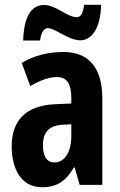

<svg xmlns="http://www.w3.org/2000/svg" viewBox="-20 -775 504 805"><path d="M77 -605H148C152 -641 166 -657 180 -657C212 -657 266 -606 317 -606C365 -606 402 -658 404 -755H333C328 -722 320 -703 302 -703C260 -703 217 -754 164 -754C93 -754 79 -667 77 -605ZM246 -557C180 -557 120 -541 71 -511L107 -414C151 -440 188 -452 219 -452C261 -452 279 -423 279 -363V-341L211 -338C94 -333 29 -275 29 -161C29 -73 65 10 156 10C220 10 257 -17 290 -73H293L314 0H409V-362C409 -491 352 -557 246 -557ZM242 -252 279 -254V-204C279 -137 250 -94 209 -94C177 -94 160 -118 160 -167C160 -221 187 -249 242 -252Z"/></svg>

Font: Noto Sans Ethiopic ExtraCondensed
Style: Bold
Weight: 700
Width: 2
Designer: Monotype Design Team
Foundry: Monotype Imaging Inc.
Version: Version 2.102